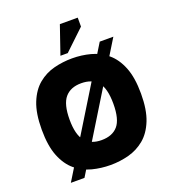

<svg xmlns="http://www.w3.org/2000/svg" viewBox="-171 -1077 1099 1232"><g transform="rotate(-20 379.0 -460.5)"><path d="M379 10Q315 10 254.5 -5.5Q194 -21 145.5 -61Q97 -101 68.5 -172Q40 -243 40 -354Q40 -465 68.5 -536Q97 -607 145.5 -647Q194 -687 254.5 -702.5Q315 -718 379 -718Q443 -718 503.5 -702Q564 -686 612.5 -646Q661 -606 689.5 -535Q718 -464 718 -354Q718 -244 689.5 -173Q661 -102 612.5 -62Q564 -22 503.5 -6Q443 10 379 10ZM379 -160Q453 -160 491 -204Q529 -248 529 -354Q529 -460 491 -504Q453 -548 379 -548Q306 -548 268 -503Q230 -458 230 -354Q230 -250 268 -205Q306 -160 379 -160ZM99 30 583 -758H676L192 30ZM315 -759 381 -951H503V-890L365 -759Z"/></g></svg>

Font: Rowdies
Style: Regular
Weight: 400
Designer: Jaikishan Patel
Version: Version 1.000; ttfautohint (v1.8.3)